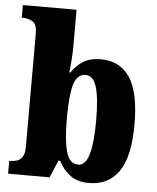

<svg xmlns="http://www.w3.org/2000/svg" viewBox="-54 -806 705 862"><g transform="rotate(5 298.5 -375.0)"><path d="M378 10Q327 10 294 -14.5Q261 -39 242 -78H234L201 0H14V-58H19Q34 -58 48.5 -62.5Q63 -67 73 -82Q83 -97 83 -127V-637Q83 -678 64 -690.5Q45 -703 17 -703H14V-760H256V-595Q256 -567 253.5 -533.5Q251 -500 248 -477H253Q272 -507 303.5 -527.5Q335 -548 385 -548Q470 -548 515 -481.5Q560 -415 560 -270Q560 -125 513.5 -57.5Q467 10 378 10ZM324 -68Q357 -68 372 -120.5Q387 -173 387 -272Q387 -373 372 -422.5Q357 -472 323 -472Q283 -472 269 -422Q255 -372 255 -271Q255 -173 269.5 -120.5Q284 -68 324 -68Z"/></g></svg>

Font: Noto Serif Tamil Condensed Black
Style: Italic
Weight: 900
Width: 3
Italic angle: -12°
Designer: Indian Type Foundry, Tom Grace, and the Monotype Design Team
Foundry: Monotype Imaging Inc.
Version: Version 2.003; ttfautohint (v1.8.4.7-5d5b)